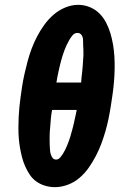

<svg xmlns="http://www.w3.org/2000/svg" viewBox="-20 -765 540 793"><path d="M207 8Q186 8 166 2Q146 -4 130 -15.5Q114 -27 103 -43.5Q92 -60 84 -78Q76 -96 71 -115.5Q66 -135 62.5 -155Q59 -175 57.5 -195.5Q56 -216 56 -237Q56 -258 57 -279.5Q58 -301 60 -322Q62 -343 65 -364Q68 -385 71 -406Q75 -432 81 -459Q87 -486 94 -512Q101 -538 110.5 -563.5Q120 -589 133 -614Q146 -639 163 -662.5Q180 -686 201.5 -704.5Q223 -723 249.5 -734Q276 -745 303 -745Q328 -745 351 -735.5Q374 -726 390.5 -709.5Q407 -693 418 -672Q429 -651 436 -627.5Q443 -604 447 -580Q451 -556 452.5 -531Q454 -506 453.5 -480.5Q453 -455 451 -430Q449 -405 445.5 -379.5Q442 -354 438 -329Q434 -303 428.5 -276Q423 -249 415.5 -223Q408 -197 398.5 -171.5Q389 -146 376 -121Q363 -96 346.5 -72.5Q330 -49 308.5 -30.5Q287 -12 260 -2Q233 8 207 8ZM213 -424H315Q316 -436 317 -447Q318 -458 319.5 -469Q321 -480 321.5 -491Q322 -502 323 -513Q324 -524 324.5 -535Q325 -546 324.5 -556.5Q324 -567 323.5 -578Q323 -589 323 -600Q323 -611 317 -620Q311 -629 300 -629Q288 -629 280 -619.5Q272 -610 266 -599.5Q260 -589 255 -578.5Q250 -568 246 -557Q242 -546 238.5 -535Q235 -524 232 -513Q229 -502 226.5 -491Q224 -480 221.5 -469Q219 -458 217 -447Q215 -436 213 -424ZM212 -106Q221 -106 228 -114Q235 -122 240 -130Q245 -138 249.5 -147Q254 -156 257.5 -165Q261 -174 264.5 -183Q268 -192 270.5 -201Q273 -210 275.5 -219Q278 -228 280.5 -237Q283 -246 285 -255.5Q287 -265 289 -274Q291 -283 293 -292Q295 -301 297 -311H195Q193 -301 192 -292Q191 -283 190 -274Q189 -265 188.5 -255.5Q188 -246 187 -237Q186 -228 185.5 -219Q185 -210 185 -200.5Q185 -191 185 -182Q185 -173 185.5 -164Q186 -155 186.5 -146Q187 -137 189.5 -128.5Q192 -120 197 -113Q202 -106 212 -106Z"/></svg>

Font: Iosevka Slab Heavy
Style: Italic
Weight: 900
Italic angle: -9°
Monospace: yes
Designer: Belleve Invis
Foundry: Belleve Invis
Version: Version 11.1.0; ttfautohint (v1.8.3)